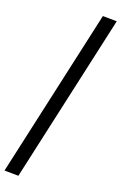

<svg xmlns="http://www.w3.org/2000/svg" viewBox="-117 -852 707 1121"><g transform="rotate(10 237.0 -292.0)"><path d="M399 -794 484 -778 75 210 -10 194Z"/></g></svg>

Font: Repo Medium
Style: Regular
Weight: 500
Designer: Stefan Peev
Foundry: Context Ltd
Version: Version 1.502